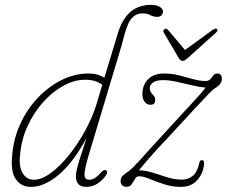

<svg xmlns="http://www.w3.org/2000/svg" viewBox="-20 -740 908 768"><path d="M404.5 -40Q392.5 -21 371.8 -6.8Q351 7.5 325.5 7.5Q283.5 7.5 283.5 -35Q283.5 -45.5 287.2 -62Q291 -78.5 300.2 -108.2Q309.5 -138 326.5 -188.5Q273 -90 215.2 -41.2Q157.5 7.5 104.5 7.5Q64 7.5 42.8 -24Q21.5 -55.5 29 -121.5Q34.5 -187.5 62 -246.2Q89.5 -305 132.2 -349.8Q175 -394.5 227 -420.2Q279 -446 333.5 -446Q355 -446 370.8 -441.2Q386.5 -436.5 397.5 -429L451.5 -607Q485.5 -720.5 583.5 -720.5Q606.5 -720.5 619.2 -712.5Q632 -704.5 632 -693.5Q632 -686 626.2 -679.2Q620.5 -672.5 609.5 -672.5Q594 -672.5 581.2 -679.5Q568.5 -686.5 549 -686.5Q527.5 -686.5 511.8 -672Q496 -657.5 489.5 -635.5Q481.5 -616.5 477.2 -598.8Q473 -581 466 -557L337 -126.5Q320.5 -72.5 318.2 -46.8Q316 -21 337 -21Q347.5 -21 358.8 -27.5Q370 -34 383.5 -49.5Q387.5 -54.5 393.5 -58Q399.5 -61.5 404 -58.5Q413 -53 404.5 -40ZM60.5 -123Q54.5 -75 70.2 -48Q86 -21 116 -21Q146.5 -21 182.8 -47.5Q219 -74 255 -118.5Q291 -163 320.8 -217.5Q350.5 -272 367.5 -328L389 -400.5Q364 -421 320.5 -421Q277.5 -421 234 -397.2Q190.5 -373.5 153.2 -332.2Q116 -291 91 -237.2Q66 -183.5 60.5 -123ZM796.5 -86Q794 -49 770.2 -20.8Q746.5 7.5 703 7.5Q668 7.5 635.8 -3.2Q603.5 -14 578 -24.5Q552.5 -35 536.5 -35Q526 -35 520 -24.5Q514 -14 507 -3.5Q500 7 486.5 7Q462.5 7 462.5 -16.5Q462.5 -30 472.5 -38.8Q482.5 -47.5 498 -57.5Q502.5 -61 511 -69.2Q519.5 -77.5 536 -95.8Q552.5 -114 581.8 -146.2Q611 -178.5 657.5 -229Q719 -296 753.5 -333.2Q788 -370.5 802.5 -389.5Q778.5 -391.5 748 -398.8Q717.5 -406 687 -412.8Q656.5 -419.5 633.5 -419.5Q605 -419.5 592 -410Q579 -400.5 579 -386Q579 -380.5 581.8 -374.2Q584.5 -368 591.5 -361Q601 -352.5 601 -340.5Q601 -321 582 -321Q568 -321 558.8 -332.5Q549.5 -344 549.5 -364Q549.5 -399.5 572.2 -422.8Q595 -446 637.5 -446Q667.5 -446 696.5 -438.5Q725.5 -431 752.2 -423.5Q779 -416 801.5 -416Q815 -416 821.5 -423.5Q828 -431 833.5 -438.5Q839 -446 849.5 -446Q867.5 -446 867.5 -424.5Q867.5 -414 860.8 -404.8Q854 -395.5 838 -386Q832 -382 816.2 -366Q800.5 -350 767 -314Q733.5 -278 675 -214.5Q634.5 -171.5 609.2 -143.8Q584 -116 567.2 -96.5Q550.5 -77 536 -59Q564.5 -58 593 -48.8Q621.5 -39.5 650.2 -30.5Q679 -21.5 707.5 -21.5Q732.5 -21.5 751 -36.5Q769.5 -51.5 777.5 -89Q780 -100 788.5 -99.5Q797 -99 796.5 -86ZM730 -507Q718.5 -496.5 711 -496.5Q702 -496.5 695.5 -507L635 -610Q630 -619 639 -624Q645.5 -628 652 -620.5L720 -540L830.5 -620.5Q842.5 -628.5 847.5 -624Q853.5 -618.5 844.5 -610Z"/></svg>

Font: Fraunces 72pt S100 Thin
Style: Italic
Weight: 100
Italic angle: -16°
Version: Version 1.000; ttfautohint (v1.8.3)